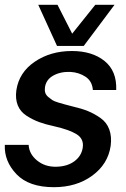

<svg xmlns="http://www.w3.org/2000/svg" viewBox="-20 -770 523 798"><path d="M139 -750H219L280 -630L376 -750H456L328 -579H217ZM204 8Q100 8 48.5 -46Q-3 -100 0 -168H99Q101 -130 134 -103Q167 -76 214 -77Q260 -78 289.5 -100Q319 -122 324 -157Q329 -193 298.5 -212Q268 -231 206 -245Q169 -253 143 -262.5Q117 -272 91 -288.5Q65 -305 54 -332Q43 -359 48 -395Q59 -469 124.5 -513.5Q190 -558 279 -558Q363 -558 414.5 -516.5Q466 -475 463 -396H366Q363 -433 335.5 -451Q308 -469 274 -471Q233 -473 202.5 -456.5Q172 -440 167 -408Q165 -395 168 -385Q171 -375 180.5 -367Q190 -359 197.5 -354Q205 -349 223.5 -343.5Q242 -338 251.5 -335.5Q261 -333 284 -327Q319 -319 345 -308.5Q371 -298 397 -280Q423 -262 434 -232.5Q445 -203 440 -164Q429 -88 363.5 -40Q298 8 204 8Z"/></svg>

Font: Oakes Grotesk Medium
Style: Italic
Weight: 500
Italic angle: -8°
Designer: Samuel Oakes
Foundry: Samuel Oakes
Version: Version 1.000;PS 001.000;hotconv 1.0.88;makeotf.lib2.5.64775